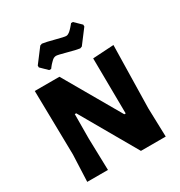

<svg xmlns="http://www.w3.org/2000/svg" viewBox="-204 -1038 1109 1180"><g transform="rotate(-30 350.5 -447.5)"><path d="M486 -895 533 -849V-836L458 -737L444 -732Q420 -735 362 -751Q304 -767 291 -767Q287 -767 282.5 -765.5Q278 -764 274.5 -762.5Q271 -761 266.5 -757Q262 -753 259 -750Q256 -747 250.5 -741.5Q245 -736 242.5 -733Q240 -730 234 -722.5Q228 -715 226 -712H212L165 -758V-771L240 -870L254 -875Q279 -872 337 -856.5Q395 -841 408 -841Q413 -841 417 -842.5Q421 -844 426.5 -847.5Q432 -851 435 -853.5Q438 -856 444.5 -862.5Q451 -869 453.5 -872Q456 -875 463.5 -883.5Q471 -892 473 -895ZM631 -648 622 -204 628 0H452L223 -399H213L212 -227L218 0H71L79 -190L71 -645H246L476 -246H486L482 -639Z"/></g></svg>

Font: Alegreya Sans ExtraBold
Style: Regular
Weight: 800
Designer: Juan Pablo del Peral
Foundry: Huerta Tipografica
Version: Version 2.007